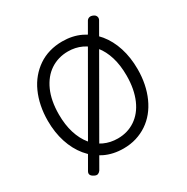

<svg xmlns="http://www.w3.org/2000/svg" viewBox="-224 -1134 1373 1413"><g transform="rotate(-30 462.5 -428.0)"><path d="M464 19Q376 19 305.5 -15Q235 -49 185 -110Q135 -171 108 -254Q81 -337 81 -436Q81 -502 93 -561Q105 -620 128 -671Q151 -722 184.5 -762Q218 -802 260.5 -831Q303 -860 354.5 -875Q406 -890 464 -890Q551 -890 621 -856.5Q691 -823 741 -762Q791 -701 817.5 -618Q844 -535 844 -436Q844 -370 832 -311Q820 -252 797 -201Q774 -150 741 -109.5Q708 -69 665.5 -40.5Q623 -12 572.5 3.5Q522 19 464 19ZM464 -66Q506 -66 543 -77Q580 -88 612 -109.5Q644 -131 669.5 -162.5Q695 -194 713 -235.5Q731 -277 740.5 -327Q750 -377 750 -436Q750 -524 729 -592.5Q708 -661 669.5 -708.5Q631 -756 578.5 -780.5Q526 -805 464 -805Q422 -805 384.5 -794Q347 -783 314.5 -761.5Q282 -740 256.5 -708.5Q231 -677 212.5 -636Q194 -595 184.5 -545Q175 -495 175 -436Q175 -348 196.5 -279Q218 -210 256.5 -162.5Q295 -115 348 -90.5Q401 -66 464 -66ZM226 70Q219 81 205.5 87Q192 93 171 81Q135 62 152 32L706 -929Q714 -941 728 -944.5Q742 -948 761 -939Q776 -932 781 -918Q786 -904 778 -889Z"/></g></svg>

Font: Playwrite IT Moderna
Style: Regular
Weight: 400
Designer: Veronika Burian, José Scaglione
Foundry: TypeTogether
Version: Version 1.002